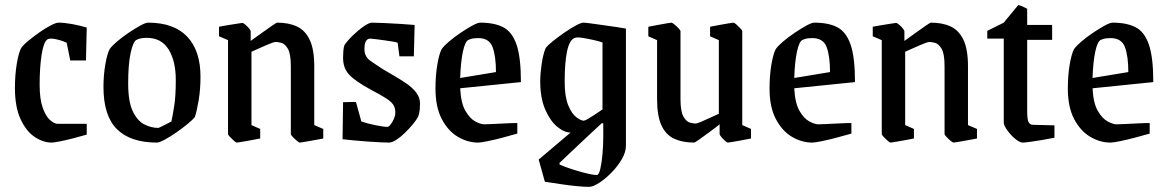

<svg xmlns="http://www.w3.org/2000/svg" viewBox="-20 -545 4536 746"><path d="M181 9Q147 9 114 -13.5Q81 -36 59.5 -83Q38 -130 38 -203Q38 -253 45 -296Q52 -339 62 -358Q70 -370 90 -386.5Q110 -403 133.5 -419.5Q157 -436 177.5 -446.5Q198 -457 207 -457Q230 -457 260 -451.5Q290 -446 317 -438L314 -310H253L239 -379Q229 -384 210.5 -389.5Q192 -395 177 -395Q168 -395 163 -391Q149 -380 141.5 -331Q134 -282 134 -216Q134 -160 146 -126.5Q158 -93 174.5 -78.5Q191 -64 204 -64H317V-22Q293 -15 264 -7.5Q235 0 212 4.5Q189 9 181 9Z M590 9Q487 9 434.5 -43Q382 -95 382 -207Q382 -252 389 -293.5Q396 -335 406 -354Q414 -366 434.5 -383.5Q455 -401 479.5 -417.5Q504 -434 525 -445.5Q546 -457 555 -457Q656 -457 707.5 -402.5Q759 -348 759 -247Q759 -198 752 -156Q745 -114 737 -90Q729 -80 709 -63.5Q689 -47 664.5 -30Q640 -13 619.5 -2Q599 9 590 9ZM595 -48Q599 -49 611 -55Q623 -61 634.5 -67Q646 -73 646 -73Q651 -96 657 -134Q663 -172 663 -234Q663 -308 635 -353Q607 -398 550 -398Q540 -398 530 -396.5Q520 -395 510 -390Q497 -383 487.5 -339Q478 -295 478 -221Q478 -150 496 -112.5Q514 -75 541 -61.5Q568 -48 595 -48Z M900 9Q897 9 889 2Q881 -5 873.5 -13Q866 -21 866 -24V-389L831 -404V-441Q831 -441 843.5 -443.5Q856 -446 873 -448.5Q890 -451 904.5 -453.5Q919 -456 922 -456Q925 -456 933 -449.5Q941 -443 947.5 -435Q954 -427 954 -424V-386Q972 -399 995 -415.5Q1018 -432 1036 -444.5Q1054 -457 1057 -457Q1102 -457 1134 -442Q1166 -427 1183.5 -390Q1201 -353 1201 -288V-59L1236 -44V-7Q1236 -7 1223.5 -4.5Q1211 -2 1193.5 1Q1176 4 1162 6.5Q1148 9 1145 9Q1142 9 1133.5 2Q1125 -5 1117.5 -13Q1110 -21 1110 -24V-288Q1110 -336 1098.5 -355.5Q1087 -375 1073 -378.5Q1059 -382 1052 -382Q1043 -382 1014.5 -369.5Q986 -357 957 -344V-59L991 -44V-7Q991 -7 978.5 -4.5Q966 -2 949 1Q932 4 917.5 6.5Q903 9 900 9Z M1491 9Q1481 9 1459 8Q1437 7 1409 5Q1381 3 1355 0.5Q1329 -2 1311 -4L1313 -148L1363 -149L1384 -73Q1407 -65 1439 -58.5Q1471 -52 1485 -52Q1493 -52 1504.5 -71.5Q1516 -91 1516 -108Q1516 -127 1507 -139.5Q1498 -152 1477 -165Q1456 -178 1420 -197Q1361 -229 1337 -254.5Q1313 -280 1313 -320Q1313 -333 1314 -346.5Q1315 -360 1318 -369Q1329 -386 1350 -406.5Q1371 -427 1392.5 -442Q1414 -457 1425 -457Q1441 -457 1472.5 -455.5Q1504 -454 1537.5 -452Q1571 -450 1591 -448L1588 -326H1532L1525 -379Q1521 -381 1506 -383.5Q1491 -386 1472.5 -388.5Q1454 -391 1438.5 -393Q1423 -395 1418 -395Q1408 -395 1402 -385.5Q1396 -376 1396 -353Q1396 -325 1419.5 -308.5Q1443 -292 1468 -276Q1486 -265 1510.5 -251Q1535 -237 1558.5 -221Q1582 -205 1597 -185.5Q1612 -166 1612 -143Q1612 -133 1611 -120Q1610 -107 1605 -92Q1598 -79 1584 -62Q1570 -45 1553 -28.5Q1536 -12 1519.5 -1.5Q1503 9 1491 9Z M1990 -26Q1966 -19 1934 -10.5Q1902 -2 1875 3.5Q1848 9 1838 9Q1797 9 1759 -13.5Q1721 -36 1696.5 -82.5Q1672 -129 1672 -201Q1672 -251 1679 -293Q1686 -335 1696 -354Q1704 -366 1724.5 -383.5Q1745 -401 1769.5 -417.5Q1794 -434 1815 -445.5Q1836 -457 1846 -457Q1901 -457 1935.5 -439Q1970 -421 1987 -371.5Q2004 -322 2004 -226L1768 -202Q1771 -144 1788.5 -114Q1806 -84 1827 -73Q1848 -62 1861 -62Q1867 -62 1890.5 -63Q1914 -64 1942.5 -65.5Q1971 -67 1990 -67ZM1800 -390Q1787 -384 1778.5 -344Q1770 -304 1768 -242L1907 -265Q1907 -326 1894 -361.5Q1881 -397 1838 -397Q1830 -397 1820.5 -396Q1811 -395 1800 -390Z M2269 181Q2249 181 2218.5 178Q2188 175 2155.5 170Q2123 165 2097 161L2073 75L2197 -30Q2172 -30 2144.5 -53Q2117 -76 2098 -120.5Q2079 -165 2079 -229Q2079 -258 2084.5 -296Q2090 -334 2100 -358Q2108 -369 2128 -385Q2148 -401 2172.5 -418Q2197 -435 2217.5 -446Q2238 -457 2247 -457Q2253 -457 2275.5 -454Q2298 -451 2326 -447Q2354 -443 2378.5 -439.5Q2403 -436 2412 -434V21Q2412 46 2396 73.5Q2380 101 2356 125.5Q2332 150 2308 165.5Q2284 181 2269 181ZM2248 -76Q2252 -76 2263.5 -82.5Q2275 -89 2288.5 -98Q2302 -107 2311.5 -113.5Q2321 -120 2321 -120V-380Q2307 -385 2284.5 -390Q2262 -395 2242 -398Q2222 -401 2214 -398Q2193 -391 2183.5 -347Q2174 -303 2174 -228Q2174 -169 2188 -135.5Q2202 -102 2220 -89Q2238 -76 2248 -76ZM2299 135Q2307 135 2312.5 111Q2318 87 2321 52.5Q2324 18 2324 -15V-65L2319 -67Q2303 -52 2279.5 -30.5Q2256 -9 2231.5 14.5Q2207 38 2186 57.5Q2165 77 2154 88V94Q2162 98 2181 105Q2200 112 2223.5 119Q2247 126 2267.5 130.5Q2288 135 2299 135Z M2677 9Q2632 9 2599.5 -6Q2567 -21 2550 -58Q2533 -95 2533 -160V-389L2499 -404V-441Q2499 -441 2511.5 -443.5Q2524 -446 2541 -449Q2558 -452 2572 -454.5Q2586 -457 2589 -457Q2592 -457 2600.5 -450Q2609 -443 2616.5 -435Q2624 -427 2624 -424V-160Q2624 -112 2635.5 -92Q2647 -72 2661 -68.5Q2675 -65 2682 -65Q2688 -65 2703.5 -71.5Q2719 -78 2738 -87Q2757 -96 2773 -103V-389L2739 -404V-441Q2739 -441 2751.5 -443.5Q2764 -446 2781 -449Q2798 -452 2812.5 -454.5Q2827 -457 2830 -457Q2833 -457 2841 -450Q2849 -443 2856.5 -435Q2864 -427 2864 -424V-59L2898 -44V-7Q2898 -7 2885.5 -4.5Q2873 -2 2856.5 1Q2840 4 2825.5 6.5Q2811 9 2808 9Q2805 9 2797 2Q2789 -5 2782.5 -13Q2776 -21 2776 -24V-62Q2760 -49 2737.5 -32.5Q2715 -16 2697.5 -3.5Q2680 9 2677 9Z M3288 -26Q3264 -19 3232 -10.5Q3200 -2 3173 3.5Q3146 9 3136 9Q3095 9 3057 -13.5Q3019 -36 2994.5 -82.5Q2970 -129 2970 -201Q2970 -251 2977 -293Q2984 -335 2994 -354Q3002 -366 3022.5 -383.5Q3043 -401 3067.5 -417.5Q3092 -434 3113 -445.5Q3134 -457 3144 -457Q3199 -457 3233.5 -439Q3268 -421 3285 -371.5Q3302 -322 3302 -226L3066 -202Q3069 -144 3086.5 -114Q3104 -84 3125 -73Q3146 -62 3159 -62Q3165 -62 3188.5 -63Q3212 -64 3240.5 -65.5Q3269 -67 3288 -67ZM3098 -390Q3085 -384 3076.5 -344Q3068 -304 3066 -242L3205 -265Q3205 -326 3192 -361.5Q3179 -397 3136 -397Q3128 -397 3118.5 -396Q3109 -395 3098 -390Z M3440 9Q3437 9 3429 2Q3421 -5 3413.5 -13Q3406 -21 3406 -24V-389L3371 -404V-441Q3371 -441 3383.5 -443.5Q3396 -446 3413 -448.5Q3430 -451 3444.5 -453.5Q3459 -456 3462 -456Q3465 -456 3473 -449.5Q3481 -443 3487.5 -435Q3494 -427 3494 -424V-386Q3512 -399 3535 -415.5Q3558 -432 3576 -444.5Q3594 -457 3597 -457Q3642 -457 3674 -442Q3706 -427 3723.5 -390Q3741 -353 3741 -288V-59L3776 -44V-7Q3776 -7 3763.5 -4.5Q3751 -2 3733.5 1Q3716 4 3702 6.5Q3688 9 3685 9Q3682 9 3673.5 2Q3665 -5 3657.5 -13Q3650 -21 3650 -24V-288Q3650 -336 3638.5 -355.5Q3627 -375 3613 -378.5Q3599 -382 3592 -382Q3583 -382 3554.5 -369.5Q3526 -357 3497 -344V-59L3531 -44V-7Q3531 -7 3518.5 -4.5Q3506 -2 3489 1Q3472 4 3457.5 6.5Q3443 9 3440 9Z M3954 9Q3942 9 3924.5 -5.5Q3907 -20 3893.5 -39Q3880 -58 3880 -69V-395H3816V-425L3880 -457L3936 -525Q3941 -525 3950.5 -521Q3960 -517 3971 -511V-448H4068V-390H3971V-113Q3971 -82 3976 -71Q3981 -60 3995 -60L4077 -58V-10Q4058 -6 4032 -1.5Q4006 3 3983.5 6Q3961 9 3954 9Z M4447 -26Q4423 -19 4391 -10.5Q4359 -2 4332 3.5Q4305 9 4295 9Q4254 9 4216 -13.5Q4178 -36 4153.5 -82.5Q4129 -129 4129 -201Q4129 -251 4136 -293Q4143 -335 4153 -354Q4161 -366 4181.5 -383.5Q4202 -401 4226.5 -417.5Q4251 -434 4272 -445.5Q4293 -457 4303 -457Q4358 -457 4392.5 -439Q4427 -421 4444 -371.5Q4461 -322 4461 -226L4225 -202Q4228 -144 4245.5 -114Q4263 -84 4284 -73Q4305 -62 4318 -62Q4324 -62 4347.5 -63Q4371 -64 4399.5 -65.5Q4428 -67 4447 -67ZM4257 -390Q4244 -384 4235.5 -344Q4227 -304 4225 -242L4364 -265Q4364 -326 4351 -361.5Q4338 -397 4295 -397Q4287 -397 4277.5 -396Q4268 -395 4257 -390Z"/></svg>

Font: Grenze Gotisch
Style: Regular
Weight: 400
Designer: Renata Polastri
Foundry: Omnibus-Type
Version: Version 1.001